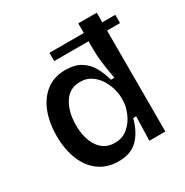

<svg xmlns="http://www.w3.org/2000/svg" viewBox="-165 -840 952 988"><g transform="rotate(-30 310.5 -346.5)"><path d="M261 13Q194 13 146 -21.5Q98 -56 73 -117.5Q48 -179 48 -260Q48 -338 72 -399.5Q96 -461 142.5 -496.5Q189 -532 257 -532Q310 -532 345.5 -510.5Q381 -489 402 -452Q423 -415 435 -371H455Q447 -414 440.5 -462Q434 -510 434 -545V-600H230V-649H434V-706H544V-649H621V-600H544V0H449L453 -143H435Q417 -71 375.5 -29Q334 13 261 13ZM291 -79Q337 -79 369 -106.5Q401 -134 418 -174Q435 -214 435 -251V-266Q435 -290 426 -320.5Q417 -351 399.5 -378Q382 -405 355 -423Q328 -441 291 -441Q228 -441 195 -389Q162 -337 162 -258Q162 -177 196 -128Q230 -79 291 -79Z"/></g></svg>

Font: Bricolage Grotesque 12pt Medium
Style: Regular
Weight: 500
Designer: Mathieu Triay
Foundry: Atelier Triay
Version: Version 1.001; ttfautohint (v1.8.4.7-5d5b);gftools[0.9.33.de